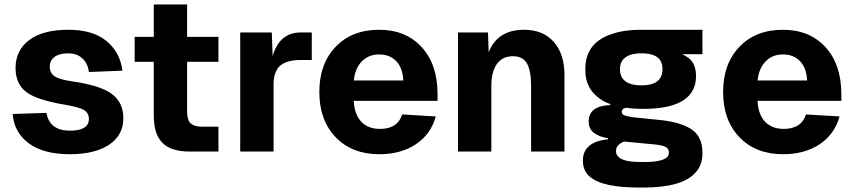

<svg xmlns="http://www.w3.org/2000/svg" viewBox="-20 -682 3842 864"><path d="M295 12Q175 12 109 -37.5Q43 -87 37 -169L189 -174Q203 -94 295 -94Q380 -94 380 -147Q380 -173 358.5 -186.5Q337 -200 271 -211Q145 -232 97.5 -268.5Q50 -305 50 -376Q50 -455 111 -501.5Q172 -548 288 -548Q397 -548 458.5 -498Q520 -448 531 -364L380 -358Q375 -397 350.5 -419.5Q326 -442 287 -442Q247 -442 225.5 -426Q204 -410 204 -382Q204 -353 226 -338.5Q248 -324 304 -316Q431 -298 483 -259.5Q535 -221 535 -150Q535 -73 470.5 -30.5Q406 12 295 12Z M833 0Q750 0 711 -39Q672 -78 672 -161V-404H586V-516H672V-662H822V-516H963V-404H822V-179Q822 -142 838 -127Q854 -112 888 -112H963V0Z M1061 0V-536H1203L1207 -429Q1237 -536 1334 -536H1383V-412H1334Q1270 -412 1240.5 -386Q1211 -360 1211 -301V0Z M1687 12Q1564 12 1490.5 -64.5Q1417 -141 1417 -268Q1417 -395 1490.5 -471.5Q1564 -548 1686 -548Q1806 -548 1877.5 -470Q1949 -392 1949 -258V-228H1572Q1575 -166 1606 -134Q1637 -102 1690 -102Q1769 -102 1790 -167L1941 -158Q1919 -78 1851.5 -33Q1784 12 1687 12ZM1572 -320H1795Q1792 -377 1763 -407Q1734 -437 1686 -437Q1639 -437 1608.5 -406Q1578 -375 1572 -320Z M2041 0V-536H2176L2179 -447Q2219 -548 2338 -548Q2424 -548 2472 -493.5Q2520 -439 2520 -345V0H2370V-295Q2370 -363 2351.5 -396Q2333 -429 2288 -429Q2241 -429 2216 -394Q2191 -359 2191 -295V0Z M2866 -298Q2898 -298 2919 -306Q2940 -314 2950.5 -330Q2961 -346 2961 -368V-373Q2961 -395 2951 -410.5Q2941 -426 2920 -434Q2899 -442 2866 -442Q2833 -442 2812 -433.5Q2791 -425 2780.5 -409.5Q2770 -394 2770 -372V-368Q2770 -346 2781 -330Q2792 -314 2813 -306Q2834 -298 2866 -298ZM3050 -438Q3061 -433 3065 -430Q3089 -417 3100.5 -395Q3112 -373 3112 -341V-338Q3112 -267 3053.5 -229.5Q2995 -192 2872 -192Q2832 -192 2799 -197Q2790 -196 2786 -193Q2778 -188 2778 -179Q2778 -167 2791 -162.5Q2804 -158 2832 -154L2959 -141Q3051 -130 3096 -97Q3141 -64 3141 5V8Q3141 60 3110 94.5Q3079 129 3020 145.5Q2961 162 2876 162H2856Q2775 162 2718.5 150Q2662 138 2632.5 111.5Q2603 85 2603 42V40Q2603 11 2616.5 -9Q2630 -29 2655.5 -40.5Q2681 -52 2716 -55V-60Q2674 -67 2651.5 -85Q2629 -103 2629 -135V-136Q2629 -159 2640 -175Q2651 -191 2672.5 -199.5Q2694 -208 2726 -209V-214Q2699 -223 2679 -238Q2614 -283 2614 -365V-372Q2614 -427 2640.5 -465.5Q2667 -504 2722 -525Q2782 -548 2862 -548H3141V-438ZM2864 47H2880Q2919 47 2943 42Q2967 37 2978.5 28Q2990 19 2990 5V4Q2990 -14 2974 -21.5Q2958 -29 2926 -32L2789 -45Q2782 -43 2777 -40Q2766 -34 2759 -25Q2752 -16 2752 -2V-1Q2752 14 2764 25Q2776 36 2800.5 41.5Q2825 47 2864 47Z M3504 12Q3381 12 3307.5 -64.5Q3234 -141 3234 -268Q3234 -395 3307.5 -471.5Q3381 -548 3503 -548Q3623 -548 3694.5 -470Q3766 -392 3766 -258V-228H3389Q3392 -166 3423 -134Q3454 -102 3507 -102Q3586 -102 3607 -167L3758 -158Q3736 -78 3668.5 -33Q3601 12 3504 12ZM3389 -320H3612Q3609 -377 3580 -407Q3551 -437 3503 -437Q3456 -437 3425.5 -406Q3395 -375 3389 -320Z"/></svg>

Font: Txt Sans
Style: Bold
Weight: 700
Designer: Open Source
Foundry: XRLN
Version: Version 1.0